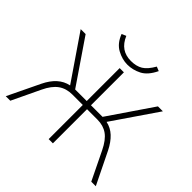

<svg xmlns="http://www.w3.org/2000/svg" viewBox="-210 -1123 1348 1348"><g transform="rotate(45 464.0 -449.0)"><path d="M17 0 132 -239Q159 -295 196.5 -329Q234 -363 283 -373L56 -705H105L328 -378H443V-705H485V-378H600L823 -705H872L645 -373Q693 -363 729.5 -329Q766 -295 794 -239L911 0H866L764 -210Q730 -280 688.5 -309.5Q647 -339 588 -339H485V0H443V-339H340Q279 -339 236.5 -308.5Q194 -278 162 -210L62 0ZM464 -760Q412 -760 360.5 -788Q309 -816 283 -884L316 -898Q338 -846 374.5 -821Q411 -796 463 -796Q516 -796 551.5 -817.5Q587 -839 620 -897L652 -884Q617 -811 567 -785.5Q517 -760 464 -760Z"/></g></svg>

Font: Nunito Sans ExtraLight
Style: Regular
Weight: 200
Designer: Vernon Adams
Foundry: Vernon Adams
Version: Version 3.006; ttfautohint (v1.8.3)